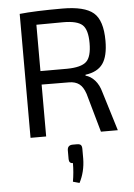

<svg xmlns="http://www.w3.org/2000/svg" viewBox="-63 -746 744 1065"><g transform="rotate(-5 309.0 -213.0)"><path d="M573 0H479L418 -216Q405 -255 383 -271.5Q361 -288 326 -288Q291 -288 240.5 -288.5Q190 -289 174 -289V0H87V-690Q171 -699 325 -699Q448 -699 498 -656.5Q548 -614 548 -500Q548 -415 518.5 -373Q489 -331 421 -322V-317Q449 -310 472 -284.5Q495 -259 506 -218ZM174 -364H323Q401 -365 430 -392Q459 -419 459 -495Q459 -570 430 -596.5Q401 -623 323 -623Q213 -623 174 -622ZM317 58H340Q356 58 362 64.5Q368 71 368 86V141Q367 213 336 273L300 263Q309 211 309 160Q287 160 287 136V86Q288 58 317 58Z"/></g></svg>

Font: Exo 2.0
Style: Regular
Weight: 400
Designer: Natanael Gama
Version: Version 1.001;PS 001.001;hotconv 1.0.70;makeotf.lib2.5.58329